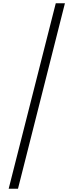

<svg xmlns="http://www.w3.org/2000/svg" viewBox="-20 -793 450 1174"><path d="M377 -773H321L33 361H90Z"/></svg>

Font: Noto Sans Telugu Light
Style: Regular
Weight: 300
Designer: Jelle Bosma - Monotype Design Team
Foundry: Monotype Imaging Inc.
Version: Version 2.005